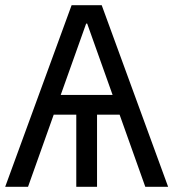

<svg xmlns="http://www.w3.org/2000/svg" viewBox="-21 -720 668 740"><path d="M-1 0H87L186 -278H273V0H353V-278H440L539 0H627L371 -700H255ZM213 -354 311 -629H315L413 -354Z"/></svg>

Font: Fixel Text Regular
Style: Regular
Weight: 400
Width: 4
Designer: AlfaBravo + MacPaw
Foundry: Kyrylo Tkachov, Marchela Mozhyna, Serhii Makarenko, Maria Weinstein, Zakhar Kryvoshyya
Version: Version 1.211